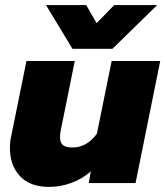

<svg xmlns="http://www.w3.org/2000/svg" viewBox="-20 -720 650 755"><path d="M161 -700H319L360 -629L429 -700H598L422 -528H265ZM19 -138Q19 -164 25 -189L84 -480H274L220 -213Q216 -197 216 -181Q216 -159 227.5 -149.5Q239 -140 265 -140Q321 -140 361 -194L419 -480H610L513 0H329L337 -46Q303 -16 260 -0.5Q217 15 173 15Q98 15 58.5 -27.5Q19 -70 19 -138Z"/></svg>

Font: Readiness ExtraBold
Style: Italic
Weight: 800
Italic angle: -12°
Designer: Katatrad Team
Foundry: CadsonDemak
Version: Version 1.00;January 16, 2020;FontCreator 12.0.0.2550 64-bit